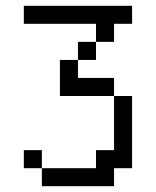

<svg xmlns="http://www.w3.org/2000/svg" viewBox="-20 -645 540 665"><path d="M437.5 -562.5V-625H62.5V-562.5H312.5V-500H250V-437.5H187.5Q187.5 -437.5 187.5 -312.5H375V-125H312.5V-62.5H125V0H375V-62.5H437.5Q437.5 -62.5 437.5 -312.5H375V-375H250V-437.5H312.5V-500H375V-562.5ZM125 -62.5V-125H62.5V-62.5Z"/></svg>

Font: CalcUnifontExMono
Style: Regular
Weight: 500
Version: Version 15.0.06